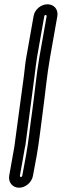

<svg xmlns="http://www.w3.org/2000/svg" viewBox="-20 -710 289 897"><path d="M187 -635C187 -637 190 -640 193 -640C196 -640 198 -637 198 -635L164 -443C149 -356 142 -272 130 -187C120 -120 114 -53 102 14L84 111C83 114 81 117 78 117C75 117 72 114 73 111L97 -25L98 -26C112 -134 127 -244 141 -352C145 -381 148 -414 153 -443ZM137 -635 103 -443C97 -412 95 -377 91 -350C77 -243 61 -133 47 -24L23 111C18 141 38 167 69 167C100 167 129 141 134 111L152 14C164 -55 171 -123 180 -189C192 -276 199 -359 214 -443L248 -635C253 -666 232 -690 202 -690C172 -690 142 -666 137 -635Z"/></svg>

Font: Blanket
Style: OutlineObl
Weight: 400
Foundry: Cannot Into Space Fonts
Version: Version 0.9